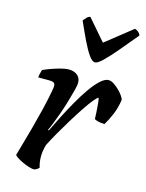

<svg xmlns="http://www.w3.org/2000/svg" viewBox="-116 -838 691 909"><g transform="rotate(15 229.5 -383.5)"><path d="M141 0Q131 0 115 -5Q99 -10 83 -17.5Q67 -25 55.5 -32.5Q44 -40 42 -45Q48 -67 59 -105Q70 -143 83 -191Q96 -239 108 -288Q114 -314 119.5 -339Q125 -364 128 -382Q131 -400 131 -406Q131 -418 123.5 -422Q116 -426 101 -426H48Q48 -435 51 -446Q54 -457 56 -464Q70 -471 93.5 -479.5Q117 -488 140.5 -494Q164 -500 177 -500Q205 -500 221 -486.5Q237 -473 237 -449Q237 -439 230.5 -413.5Q224 -388 214.5 -355.5Q205 -323 193.5 -290.5Q182 -258 172 -233Q162 -208 157 -199L161 -196Q177 -230 198 -271Q219 -312 242 -352.5Q265 -393 288.5 -426.5Q312 -460 334 -480Q356 -500 373 -500Q386 -500 399.5 -491Q413 -482 426 -469.5Q439 -457 447.5 -444.5Q456 -432 457 -426Q452 -387 437.5 -352.5Q423 -318 408 -294Q390 -294 376.5 -297.5Q363 -301 358 -305Q358 -319 356.5 -339Q355 -359 353.5 -378.5Q352 -398 349 -407Q343 -406 326.5 -386Q310 -366 288.5 -333.5Q267 -301 244 -263.5Q221 -226 200.5 -190Q180 -154 166 -126Q162 -112 159.5 -97.5Q157 -83 157 -68Q157 -54 159 -40.5Q161 -27 165 -15Q162 -11 155.5 -6.5Q149 -2 141 0ZM288 -564Q275 -564 258.5 -587Q242 -610 222.5 -650.5Q203 -691 181 -741Q188 -749 194.5 -756.5Q201 -764 212 -767L301 -664L431 -767Q443 -763 450.5 -755.5Q458 -748 459 -741Q418 -692 384 -651.5Q350 -611 325.5 -587.5Q301 -564 288 -564Z"/></g></svg>

Font: Texturina 12pt SemiBold
Style: Italic
Weight: 600
Italic angle: -11°
Version: Version 1.002